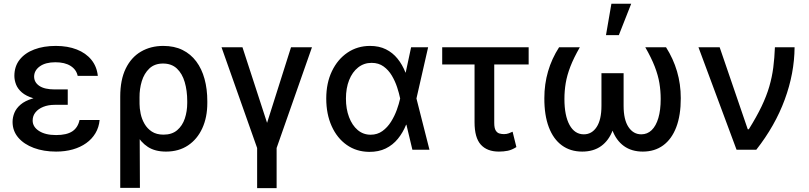

<svg xmlns="http://www.w3.org/2000/svg" viewBox="-20 -797 4305 1022"><path d="M255 -284.8H340.6V-239H271.3Q236.9 -239 210.4 -228.3Q183.9 -217.7 168.9 -199Q153.8 -180.4 153.8 -155.5Q153.8 -121.8 187.5 -100Q221.2 -78.1 278.8 -78.1Q335.2 -78.1 365.1 -98Q394.9 -117.9 403.4 -158.4H510.3Q506.7 -119.3 488.1 -88.1Q469.5 -56.8 438.7 -35Q408 -13.1 367.4 -1.6Q326.7 9.9 278.4 9.9Q212.4 9.9 160 -9.6Q107.6 -29.1 77.2 -64.6Q46.9 -100.1 46.9 -148.1Q46.9 -172.2 56.6 -196.4Q66.4 -220.5 89.7 -240.4Q112.9 -260.3 153.2 -272.5Q193.5 -284.8 255 -284.8ZM340.6 -262.4H255Q196 -262.4 157.3 -274.1Q118.6 -285.9 96.6 -304.9Q74.6 -323.9 65.5 -347.1Q56.5 -370.4 56.5 -393.1Q56.5 -443.5 84.5 -479.2Q112.6 -514.9 162.3 -533.7Q212 -552.6 277.3 -552.6Q340.2 -552.6 388.7 -533.6Q437.1 -514.6 466.3 -478.9Q495.4 -443.2 500.7 -393.1H393.5Q386.4 -426.8 355.6 -446.2Q324.9 -465.6 274.9 -465.6Q222.3 -465.6 192.1 -443.9Q161.9 -422.2 161.6 -389.2Q161.9 -358.3 189.6 -339.7Q217.3 -321 271.3 -321H340.6Z M620 203.1V-282.7Q620 -372.2 649.3 -432.2Q678.6 -492.2 730.5 -522.4Q782.3 -552.6 849.1 -552.6Q907.7 -552.6 951.3 -531.1Q995 -509.6 1024.5 -470.2Q1054 -430.8 1068.7 -377Q1083.5 -323.2 1083.5 -258.5V-248.6Q1083.5 -172.6 1056.8 -114.3Q1030.2 -56.1 981 -23.1Q931.8 9.9 863.6 9.9Q805.4 9.9 767.2 -14.9Q729 -39.8 704.5 -85Q680 -130.3 663 -191.1L722.7 -246.1Q722.7 -220.5 728.7 -191.8Q734.7 -163 749.3 -137.8Q763.8 -112.6 788.5 -96.4Q813.2 -80.3 850.5 -80.3Q895.2 -80.3 923.1 -104Q951 -127.8 963.8 -166.2Q976.6 -204.5 976.6 -248.6V-258.5Q976.6 -314.6 963.2 -360.1Q949.9 -405.5 921.5 -432.2Q893.1 -458.8 847.7 -458.8Q802.9 -458.8 775 -432.4Q747.2 -405.9 734.7 -364.7Q722.3 -323.5 722.7 -279.1L724.8 203.1Z M1159.1 -545.5H1270.6L1401.6 -143.1L1529.1 -545.5H1640.6L1452.4 -9.2V204.5H1348.7V-9.2Z M1945.3 11.4Q1877.1 10.7 1825.6 -25.6Q1774.1 -61.8 1745.4 -125.7Q1716.6 -189.6 1716.6 -272.7Q1716.6 -355.1 1746.8 -418.1Q1777 -481.2 1829.7 -516.9Q1882.5 -552.6 1949.9 -552.6Q1997.9 -552.6 2034.1 -534.6Q2070.3 -516.7 2096.1 -484.7Q2121.8 -452.8 2138.5 -410.5H2175.4L2196.4 -274.1L2266 0H2175.1L2109.7 -274.1Q2104.4 -300.4 2093.8 -332.7Q2083.1 -365.1 2065.7 -394.5Q2048.3 -424 2021.8 -443.2Q1995.4 -462.4 1958.1 -462.4Q1917.3 -462.4 1886.4 -438Q1855.5 -413.7 1838.4 -370.7Q1821.4 -327.8 1821.4 -272Q1821.4 -217.3 1837.9 -173.7Q1854.4 -130 1883.9 -104.9Q1913.4 -79.9 1952.8 -79.9Q1988.6 -79.9 2015.6 -99.4Q2042.6 -119 2061.4 -149.1Q2080.3 -179.3 2092.2 -212.2Q2104 -245 2109.7 -271.3L2168.3 -545.5H2258.9L2196.4 -271.3L2175.4 -133.2H2141.7Q2124.6 -90.9 2097.8 -58.1Q2071 -25.2 2033.2 -6.7Q1995.4 11.7 1945.3 11.4Z M2794 -545.5V-453.8H2333.8V-545.5ZM2506 -545.5H2610.8V-143.1Q2610.8 -115.1 2618.6 -102.5Q2626.4 -89.8 2638.3 -86.5Q2650.2 -83.1 2662.6 -83.1Q2676.8 -83.1 2688.2 -87.4Q2699.6 -91.6 2708.5 -95.9L2728.7 -14.2Q2704.5 1.1 2682.7 5.5Q2660.9 9.9 2635.7 9.9Q2572.8 9.9 2539.4 -27Q2506 -63.9 2506 -146.3Z M2956 -545.5H3066.4Q3033.7 -488.6 3016 -442.5Q2998.2 -396.3 2991.3 -354.8Q2984.4 -313.2 2984.4 -270.2Q2984.4 -181.5 3011.7 -131.7Q3039.1 -82 3087.7 -82Q3130.3 -82 3155.9 -120.9Q3181.5 -159.8 3181.5 -234V-407.3H3262.8V-239Q3262.8 -160.9 3242 -105.1Q3221.2 -49.4 3180.2 -19.7Q3139.2 9.9 3079.2 9.9Q3016 9.9 2970.7 -23.3Q2925.4 -56.5 2901.3 -120Q2877.1 -183.6 2877.5 -274.9Q2877.5 -349.1 2897.2 -416.9Q2916.9 -484.7 2956 -545.5ZM3414.8 -545.5H3525.2Q3563.9 -484.7 3583.8 -416.9Q3603.7 -349.1 3603.7 -274.9Q3604 -183.6 3579.7 -120Q3555.4 -56.5 3510.1 -23.3Q3464.8 9.9 3401.6 9.9Q3342 9.9 3301 -19.7Q3259.9 -49.4 3239.2 -105.1Q3218.4 -160.9 3218.4 -239V-407.3H3299.4V-234Q3299.4 -159.8 3325.3 -120.9Q3351.2 -82 3393.5 -82Q3425.8 -82 3448.9 -104.4Q3471.9 -126.8 3484.4 -168.9Q3496.8 -210.9 3496.8 -270.2Q3496.8 -313.2 3489.9 -354.8Q3483 -396.3 3465.2 -442.5Q3447.4 -488.6 3414.8 -545.5ZM3205.6 -610.1 3234.4 -777H3339.8L3274.1 -610.1Z M3900.6 0 3697.8 -545.5H3810.7L3960.2 -109H3965.9Q4007.1 -175.1 4033.6 -230.3Q4060 -285.5 4074.8 -336.1Q4089.5 -386.7 4096.1 -437.5Q4102.6 -488.3 4104.8 -545.5H4209.5Q4208.5 -406.6 4157.1 -267Q4105.8 -127.5 4005.7 0Z"/></svg>

Font: InterMG Medium
Style: Regular
Weight: 500
Designer: Rasmus Andersson
Foundry: rsms
Version: Version 3.019;December 26, 2023;FontCreator 15.0.0.2955 64-b